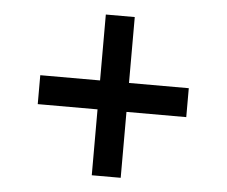

<svg xmlns="http://www.w3.org/2000/svg" viewBox="-42 -628 703 595"><g transform="rotate(5 309.0 -330.0)"><path d="M264 -80V-285H78V-375H264V-580H354V-375H540V-285H354V-80Z"/></g></svg>

Font: Hermit
Style: Regular
Weight: 400
Designer: Pablo Caro
Version: Version 2.000;PS 002.000;hotconv 1.0.88;makeotf.lib2.5.64775